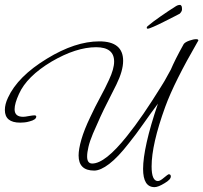

<svg xmlns="http://www.w3.org/2000/svg" viewBox="-36 -692 835 789"><path d="M599 77Q552 77 552 2Q552 -41 567 -108Q582 -175 613 -266Q583 -226 553 -183Q523 -140 494 -104Q449 -46 413 -18.5Q377 9 351 9Q287 9 287 -53Q287 -79 298.5 -119Q310 -159 335 -211Q355 -254 375.5 -291.5Q396 -329 412 -364Q433 -409 433 -439Q433 -498 359 -498Q277 -498 176 -439Q74 -378 42 -306Q24 -267 24 -243Q24 -212 59 -212Q67 -212 82 -215Q99 -218 105 -218Q113 -218 113 -213Q113 -200 85 -193Q75 -190 65 -189Q55 -188 47 -188Q-16 -188 -16 -240Q-16 -264 -3 -291Q37 -378 157 -451Q273 -522 372 -522Q470 -522 470 -442Q470 -401 442 -344Q427 -313 403 -266.5Q379 -220 346 -143Q333 -112 327.5 -88.5Q322 -65 322 -49Q322 -20 343 -20Q396 -20 486 -133Q519 -174 553.5 -224.5Q588 -275 624 -333Q629 -340 640 -359Q651 -378 666 -406Q674 -425 687 -451Q700 -477 719 -511Q725 -519 742 -525Q759 -531 770 -531Q779 -531 779 -526Q779 -524 777 -522Q729 -439 695.5 -372Q662 -305 643 -253Q587 -99 587 -8Q587 52 613 52Q622 52 638 38Q655 24 657 24Q666 24 666 33Q666 46 640 61Q614 77 599 77ZM572 -574Q567 -574 567 -578Q567 -581 570 -584Q591 -602 625 -625.5Q659 -649 686 -666Q692 -670 697 -671Q702 -672 704 -672Q706 -672 709 -668.5Q712 -665 712 -654Q712 -648 708.5 -643Q705 -638 703 -636Q700 -634 681 -624.5Q662 -615 638.5 -603Q615 -591 595.5 -582.5Q576 -574 572 -574Z"/></svg>

Font: Corinthia
Style: Regular
Weight: 400
Designer: Robert E. Leuschke
Foundry: Robert E. Leuschke
Version: Version 1.013; ttfautohint (v1.8.3)